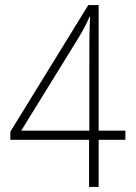

<svg xmlns="http://www.w3.org/2000/svg" viewBox="-20 -741 540 761"><path d="M333 -187V0H371V-187H477V-223H371V-721H330L21 -219V-187ZM334 -223H64L293 -594C311 -624 324 -649 335 -675L337 -674C334 -616 334 -562 334 -447Z"/></svg>

Font: Noto Sans Gurmukhi UI SemiCondensed ExtraLight
Style: Regular
Weight: 200
Width: 4
Designer: Jelle Bosma - Monotype Design Team
Foundry: Monotype Imaging Inc.
Version: Version 2.004